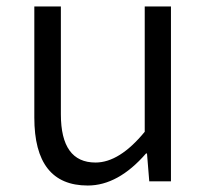

<svg xmlns="http://www.w3.org/2000/svg" viewBox="-20 -560 642 593"><path d="M86 -197V-540H168V-207Q168 -58 275 -58Q349 -58 427 -153V-540H508V0H441L434 -86H431Q345 13 251 13Q86 13 86 -197Z"/></svg>

Font: Source Han Sans CN Normal
Style: Regular
Weight: 350
Designer: Ryoko NISHIZUKA 西塚涼子 (kana, bopomofo & ideographs); Paul D. Hunt (Latin, Greek & Cyrillic); Sandoll Communications 산돌커뮤니
Foundry: Adobe
Version: Version 2.004;hotconv 1.0.118;makeotfexe 2.5.65603